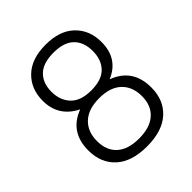

<svg xmlns="http://www.w3.org/2000/svg" viewBox="-186 -752 872 872"><g transform="rotate(-45 250.0 -316.5)"><path d="M50 -166Q50 -284 156 -324Q63 -370 63 -472Q63 -548 112.5 -595.5Q162 -643 252.5 -643Q343 -643 392 -595.5Q441 -548 441 -472Q441 -365 347 -326Q455 -286 455 -166Q455 -85 402.5 -37.5Q350 10 252 10Q154 10 102 -37.5Q50 -85 50 -166ZM253 -299Q183 -299 145.5 -264Q108 -229 108 -168Q108 -107 145 -74Q182 -41 252 -41Q322 -41 359.5 -74.5Q397 -108 397 -168.5Q397 -229 360 -264Q323 -299 253 -299ZM252 -592Q185 -592 152.5 -560Q120 -528 120 -473Q120 -418 152.5 -383.5Q185 -349 252.5 -349Q320 -349 352 -382Q384 -415 384 -471.5Q384 -528 351.5 -560Q319 -592 252 -592Z"/></g></svg>

Font: TypoPRO Lekton
Style: Regular
Weight: 400
Monospace: yes
Designer: Paolo Mazzetti, Luciano Perondi, Raffaele Flato, Elena Papassissa, Emilio Macchia, Michela Povoleri, Tobias Seemiller, R
Version: Version 34.000